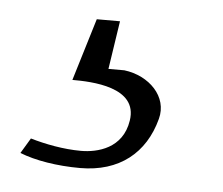

<svg xmlns="http://www.w3.org/2000/svg" viewBox="-32 -48 364 313"><g transform="rotate(5 150.5 108.0)"><path d="M10 214C35 224 71 230 109 230C173 230 215 196 230 139C240 102 208 70 167 65H141L153 -14H115L84 88C115 88 192 90 183 146C176 192 135 202 108 202C79 202 49 196 25 189Z"/></g></svg>

Font: Charger Sport
Style: HLNrwObl
Weight: 100
Designer: Jasper
Foundry: Cannot Into Space Fonts
Version: Version 1.1